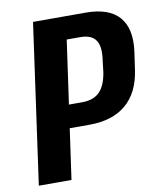

<svg xmlns="http://www.w3.org/2000/svg" viewBox="-80 -764 692 828"><g transform="rotate(-10 266.0 -350.0)"><path d="M121 -700H351Q453 -700 498 -648.5Q543 -597 529 -496L518 -420Q504 -322 444.5 -271.5Q385 -221 284 -221H191L205 -322H270Q319 -322 346 -349Q373 -376 382 -434L388 -485Q397 -544 378 -572Q359 -600 310 -600H219L255 -629L166 0H23Z"/></g></svg>

Font: Pathway Extreme Condensed
Style: Bold Italic
Weight: 700
Width: 3
Italic angle: -8°
Version: Version 1.001;gftools[0.9.26]